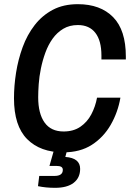

<svg xmlns="http://www.w3.org/2000/svg" viewBox="-20 -718 632 920"><path d="M284 12Q173 12 110 -51.5Q47 -115 47 -247Q47 -307 57 -370Q67 -433 88.5 -492Q110 -551 146 -597.5Q182 -644 233 -671Q284 -698 353 -698Q461 -698 522 -636Q583 -574 583 -447V-433H466V-452Q466 -523 437 -560.5Q408 -598 353 -598Q313 -598 283 -580Q253 -562 232 -532.5Q211 -503 197.5 -466Q184 -429 176 -390Q168 -351 165.5 -315Q163 -279 163 -252Q163 -174 193.5 -131Q224 -88 285 -88Q332 -88 365 -110.5Q398 -133 417.5 -170Q437 -207 445 -250H557Q545 -180 510.5 -120Q476 -60 420 -24Q364 12 284 12ZM244 182Q199 182 162 174L168 125H241Q281 125 281 96Q281 86 273.5 81.5Q266 77 250 77H217L242 -11H305L293 34Q364 39 364 91Q364 134 333 158Q302 182 244 182Z"/></svg>

Font: Archivo Narrow SemiBold
Style: Italic
Weight: 600
Italic angle: -8°
Designer: Hector Gatti
Foundry: Omnibus-Type
Version: Version 3.002